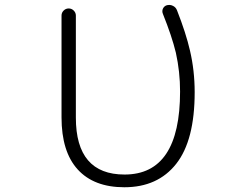

<svg xmlns="http://www.w3.org/2000/svg" viewBox="-20 -789 1040 797"><path d="M496.1 -11.7Q370.1 -11.7 302.7 -85.4Q235.4 -159.2 235.4 -301.8V-724.6Q235.4 -736.3 244.1 -745.1Q252.9 -753.9 265.1 -753.9Q277.3 -753.9 286.1 -745.1Q294.9 -736.3 294.9 -724.6V-300.8Q294.9 -64.5 497.1 -64.5Q727.5 -64.5 727.5 -409.2Q727.5 -491.2 710 -570.3Q693.4 -638.7 656.2 -731.4Q651.4 -743.2 656.7 -753.9Q662.1 -764.6 673.8 -767.6Q678.7 -768.6 682.6 -768.6Q690.4 -768.6 698.2 -764.6Q710 -758.8 714.8 -746.1Q752 -651.4 768.6 -579.1Q788.1 -496.1 788.1 -406.2Q788.1 -206.1 711.4 -108.9Q634.8 -11.7 496.1 -11.7Z"/></svg>

Font: Gen Jyuu Gothic L Monospace Light
Style: Regular
Weight: 300
Designer: [Source Han Sans]
Ryoko NISHIZUKA  (kana & ideographs); Paul D. Hunt (Latin, Greek & Cyrillic); Wenlong ZHANG  (bopomofo
Version: Version 1.002.20150607